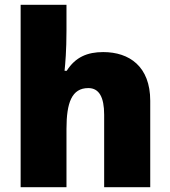

<svg xmlns="http://www.w3.org/2000/svg" viewBox="-20 -780 710 800"><path d="M257 -652V-760H66V0H257V-243C257 -352 279 -413 348 -413C393 -413 414 -375 414 -302V0H606V-360C606 -503 519 -563 410 -563C344 -563 294 -542 258 -485H249C252 -514 257 -570 257 -652Z"/></svg>

Font: Noto Sans Thai Looped Black
Style: Regular
Weight: 900
Designer: Sasikarn Vongin, Ben Mitchell
Foundry: The Fontpad Ltd
Version: Version 1.001